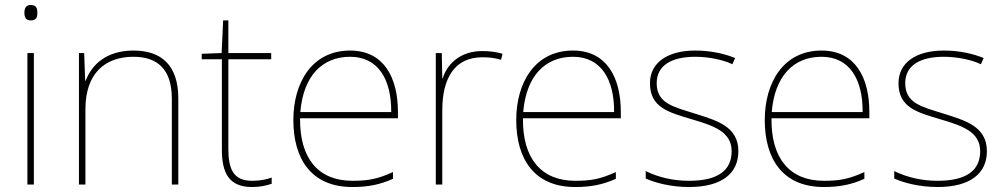

<svg xmlns="http://www.w3.org/2000/svg" viewBox="-20 -741 4030 771"><path d="M103 -721C83 -721 78 -706 78 -690C78 -673 83 -659 103 -659C127 -659 130 -673 130 -690C130 -706 127 -721 103 -721ZM116 -528H90V0H116Z M516 -538C404 -538 347 -478 324 -417H322L318 -528H297V0H323V-302C323 -446 401 -513 516 -513C613 -513 670 -462 670 -345V0H696V-346C696 -477 630 -538 516 -538Z M992 -15C918 -15 897 -61 897 -143V-503H1069V-528H897V-659H876L870 -528L790 -525V-503H871V-140C871 -47 899 10 992 10C1027 10 1049 4 1071 -3V-28C1049 -20 1025 -15 992 -15Z M1386 -538C1232 -538 1158 -408 1158 -259C1158 -104 1229 10 1395 10C1459 10 1507 0 1558 -23V-50C1496 -22 1459 -15 1395 -15C1258 -15 1183 -105 1185 -266H1578V-291C1578 -430 1521 -538 1386 -538ZM1386 -513C1498 -513 1552 -423 1551 -291H1186C1198 -436 1274 -513 1386 -513Z M1917 -536C1832 -536 1777 -488 1758 -427H1756L1754 -528H1730V0H1756V-297C1756 -428 1806 -511 1917 -511C1947 -511 1967 -508 1992 -501L1998 -525C1974 -532 1949 -536 1917 -536Z M2281 -538C2127 -538 2053 -408 2053 -259C2053 -104 2124 10 2290 10C2354 10 2402 0 2453 -23V-50C2391 -22 2354 -15 2290 -15C2153 -15 2078 -105 2080 -266H2473V-291C2473 -430 2416 -538 2281 -538ZM2281 -513C2393 -513 2447 -423 2446 -291H2081C2093 -436 2169 -513 2281 -513Z M2945 -134C2945 -235 2855 -258 2767 -286C2686 -312 2617 -325 2617 -407C2617 -478 2676 -513 2772 -513C2825 -513 2884 -501 2921 -483L2932 -508C2890 -525 2835 -538 2772 -538C2660 -538 2590 -489 2590 -407C2590 -309 2665 -290 2758 -262C2846 -236 2918 -212 2918 -134C2918 -60 2868 -15 2747 -15C2685 -15 2626 -28 2573 -54V-24C2611 -7 2674 10 2747 10C2879 10 2945 -45 2945 -134Z M3279 -538C3125 -538 3051 -408 3051 -259C3051 -104 3122 10 3288 10C3352 10 3400 0 3451 -23V-50C3389 -22 3352 -15 3288 -15C3151 -15 3076 -105 3078 -266H3471V-291C3471 -430 3414 -538 3279 -538ZM3279 -513C3391 -513 3445 -423 3444 -291H3079C3091 -436 3167 -513 3279 -513Z M3943 -134C3943 -235 3853 -258 3765 -286C3684 -312 3615 -325 3615 -407C3615 -478 3674 -513 3770 -513C3823 -513 3882 -501 3919 -483L3930 -508C3888 -525 3833 -538 3770 -538C3658 -538 3588 -489 3588 -407C3588 -309 3663 -290 3756 -262C3844 -236 3916 -212 3916 -134C3916 -60 3866 -15 3745 -15C3683 -15 3624 -28 3571 -54V-24C3609 -7 3672 10 3745 10C3877 10 3943 -45 3943 -134Z"/></svg>

Font: Noto Sans Sinhala Thin
Style: Regular
Weight: 100
Designer: Jelle Bosma - Monotype Design Team
Foundry: Monotype Imaging Inc.
Version: Version 2.006